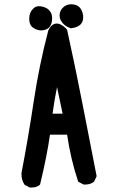

<svg xmlns="http://www.w3.org/2000/svg" viewBox="-20 -834 540 876"><path d="M78.1 -37.1Q78.1 -42 78.1 -44.9Q109.4 -208 133.8 -371.1Q158.2 -534.2 200.2 -694.3Q214.8 -726.6 239.3 -726.6Q257.8 -726.6 280.3 -705.1L286.1 -698.2Q323.2 -530.3 355.5 -364.3Q387.7 -198.2 420.9 -30.3L409.2 -4.9Q398.4 2.9 388.7 5.4Q378.9 7.8 373 7.8Q367.2 7.8 361.3 7.8L336.9 -4.9Q302.7 -106.4 286.1 -219.7H208Q194.3 -122.1 163.1 6.8L161.1 9.8Q146.5 21.5 125 21.5Q122.1 21.5 116.2 21.5L92.8 9.8Q78.1 -11.7 78.1 -37.1ZM219.7 -315.4H265.6L240.2 -436.5Q228.5 -378.9 219.7 -315.4ZM130.9 -793.9Q141.6 -805.7 158.2 -805.7Q167 -805.7 177.7 -802.7Q195.3 -796.9 203.1 -788.6Q210.9 -780.3 214.4 -771.5Q217.8 -762.7 217.8 -751.5Q217.8 -740.2 215.8 -731.9Q213.9 -723.6 211.9 -720.7Q202.1 -697.3 168.9 -695.3H168Q149.4 -695.3 131.8 -707Q113.3 -719.7 113.3 -748.5Q113.3 -777.3 130.9 -793.9ZM302.7 -705.1Q270.5 -715.8 256.8 -742.2Q252 -752 252 -760.7Q252 -763.7 252 -766.1Q252 -768.6 252.9 -773.4Q255.9 -788.1 266.6 -798.8Q282.2 -814.5 304.7 -814.5Q352.5 -814.5 359.4 -761.7Q359.4 -756.8 359.4 -752.9Q359.4 -734.4 346.7 -721.7Q334 -709 304.7 -705.1Z"/></svg>

Font: JasonHandwriting2
Style: SemiBold
Weight: 600
Version: Version 1.04.7